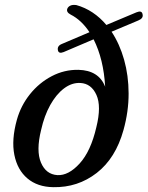

<svg xmlns="http://www.w3.org/2000/svg" viewBox="-20 -765 612 796"><path d="M492 -226Q459.5 -109 381 -48Q302.5 13 200.5 11Q135.5 10 93.8 -25.2Q52 -60.5 39.5 -123Q27 -185.5 50 -268.5Q66.5 -327.5 104.5 -374.8Q142.5 -422 194.5 -449.2Q246.5 -476.5 305 -475.5Q389.5 -473.5 416 -405.5Q409.5 -520 368 -602L243.5 -549Q223 -541 220 -557Q216.5 -575 237 -583L351 -631.5Q317.5 -682 273 -704.5Q253 -715 259.5 -730Q263 -737.5 272 -741.8Q281 -746 296.5 -744Q332.5 -734 364 -713Q395.5 -692 421 -661.5L546 -714Q568 -723 571 -706Q575.5 -689 553 -680L442.5 -633.5Q476 -583 494.5 -517.5Q513 -452 513.2 -377.8Q513.5 -303.5 492 -226ZM218 -39Q264 -36.5 310.2 -87.2Q356.5 -138 379.5 -238Q401 -324.5 379.8 -371.5Q358.5 -418.5 313.5 -421Q278 -423 245.5 -398.5Q213 -374 188.2 -329.5Q163.5 -285 150.5 -226.5Q129 -140 149.8 -91Q170.5 -42 218 -39Z"/></svg>

Font: Fraunces 9pt Soft
Style: Italic
Weight: 400
Italic angle: -16°
Version: Version 1.000;[0bf87f6ff]